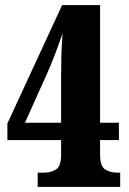

<svg xmlns="http://www.w3.org/2000/svg" viewBox="-20 -734 506 754"><path d="M128 0V-56H152Q180 -56 200 -68.5Q220 -81 220 -128V-184H9V-249L224 -714H373V-252H447V-184H373V-128Q373 -81 393 -68.5Q413 -56 441 -56H452V0ZM78 -252H220V-435Q220 -479 221 -518Q222 -557 226 -603Q213 -566 198 -526Q183 -486 167 -450Z"/></svg>

Font: Noto Serif Bengali ExtraCondensed Black
Style: Regular
Weight: 900
Width: 2
Designer: Juan Bruce, Universal Thirst, Indian Type Foundry and the Monotype Design Team.
Foundry: Monotype Imaging Inc.
Version: Version 2.003; ttfautohint (v1.8.4.7-5d5b)